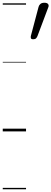

<svg xmlns="http://www.w3.org/2000/svg" viewBox="-20 -954 373 1394"><path d="M221 -669Q207 -669 204.5 -676.5Q202 -684 204 -693L260 -904Q263 -916 273 -925Q283 -934 302 -934Q323 -934 329.5 -924Q336 -914 331 -902L252 -692Q248 -682 241.5 -675.5Q235 -669 221 -669ZM0 410H169V420H0ZM0 -20H169V0H0ZM0 -505H169V-500H0ZM0 -930H169V-920H0Z"/></svg>

Font: Playwrite DE LA Guides
Style: Regular
Weight: 400
Designer: Veronika Burian, José Scaglione
Foundry: TypeTogether
Version: Version 1.003